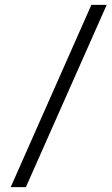

<svg xmlns="http://www.w3.org/2000/svg" viewBox="-20 -770 459 790"><path d="M419 -750 86.5 0H24L356 -750Z"/></svg>

Font: Russisch Sans Light
Style: Italic
Weight: 300
Italic angle: -10°
Designer: Michael Sharanda (font) & Cristiano Sobral (main changes)
Foundry: Michael Sharanda
Version: Version 2.00;September 8, 2020;FontCreator 13.0.0.2681 64-bi